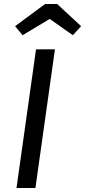

<svg xmlns="http://www.w3.org/2000/svg" viewBox="-20 -934 423 954"><path d="M159 -689H253L156 0H62ZM227 -840 92 -759 55 -804 204 -914H264L383 -804L342 -759Z"/></svg>

Font: Fira Sans Variable
Style: Italic
Weight: 397
Italic angle: -8°
Designer: Carrois Corporate & Edenspiekermann AG
Foundry: Carrois Corporate GbR & Edenspiekermann AG
Version: Version 4.202